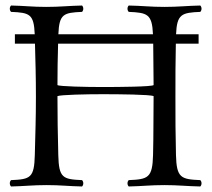

<svg xmlns="http://www.w3.org/2000/svg" viewBox="-20 -670 769 695"><path d="M191 -109C189 -193 188 -242 188 -322C199 -327 291 -329 351 -329C411 -329 524 -328 536 -322C535 -253 536 -184 534 -109C532 -26 516 -21 446 -18C440 -12 440 -1 446 5C495 4 524 0 575 0C625 0 655 4 705 5C711 -1 711 -12 705 -18C635 -21 619 -26 617 -109C615 -191 615 -237 615 -320C615 -394.8 615 -442 616.5 -512H698.9V-546H617.3C620.4 -619.4 637.9 -624.1 705 -627C711 -633 711 -644 705 -650C656 -649 626 -645 575 -645C525 -645 496 -649 446 -650C440 -644 440 -633 446 -627C513.1 -624.1 530.6 -619.4 533.7 -546H191.3C194.3 -619.4 209.9 -624.1 277 -627C283 -633 283 -644 277 -650C228 -649 198 -645 147 -645C97 -645 70 -649 20 -650C14 -644 14 -633 20 -627C87.1 -624.1 102.7 -619.4 105.7 -546H33.9V-512H106.6C108.4 -442.8 110 -395.7 110 -321C110 -238 108 -192 106 -109C104 -26 90 -21 20 -18C14 -12 14 -1 20 5C69 4 98 0 149 0C199 0 227 4 277 5C283 -1 283 -12 277 -18C207 -21 193 -26 191 -109ZM534.6 -512C534.6 -455.7 536 -416.6 536 -362C529 -356 412 -355 352 -355C292 -355 195 -357 188 -362C188 -417.5 188.8 -455.9 190.3 -512Z"/></svg>

Font: Libertinus Serif Display
Style: Regular
Weight: 400
Designer: Philipp H. Poll
Foundry: Khaled Hosny
Version: Version 6.1